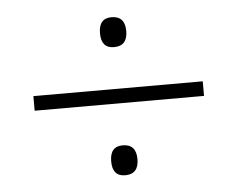

<svg xmlns="http://www.w3.org/2000/svg" viewBox="-39 -615 650 524"><g transform="rotate(-5 285.5 -352.5)"><path d="M284 -487Q249 -487 249 -528Q249 -569 284 -569Q321 -569 321 -528Q321 -487 284 -487ZM53 -333V-373H517V-333ZM284 -136Q249 -136 249 -177Q249 -218 284 -218Q321 -218 321 -177Q321 -136 284 -136Z"/></g></svg>

Font: Noto Kufi Arabic ExtraLight
Style: Regular
Weight: 200
Designer: Monotype Design Team, David Williams, Khaled Hosny
Foundry: Google LLC
Version: Version 2.109; ttfautohint (v1.8.4.7-5d5b)